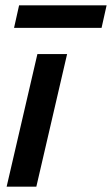

<svg xmlns="http://www.w3.org/2000/svg" viewBox="-20 -704 422 724"><path d="M52 -684H382L363 -599H33ZM121 -500H233L117 0H5Z"/></svg>

Font: CBA Beacon Sans Bold
Style: Italic
Weight: 700
Italic angle: -13°
Designer: Wei Huang
Foundry: Wei Huang
Version: Version 1.002